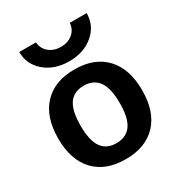

<svg xmlns="http://www.w3.org/2000/svg" viewBox="-180 -872 932 1002"><g transform="rotate(-30 286.5 -371.5)"><path d="M375.5 -128.4Q405.3 -169.9 405.3 -259.8Q405.3 -349.6 375.5 -391.1Q345.7 -432.6 286.6 -432.6Q227.5 -432.6 198.2 -391.1Q168.9 -349.6 168.9 -259.8Q168.9 -169.9 198.2 -128.4Q227.5 -86.9 286.6 -86.9Q345.7 -86.9 375.5 -128.4ZM84 -752.9H184.6Q187.5 -713.9 216.3 -690.4Q245.1 -667 287.1 -667Q329.1 -667 357.4 -690.4Q385.7 -713.9 388.7 -752.9H490.2Q490.2 -677.7 432.6 -628.9Q375 -580.1 287.1 -580.1Q199.2 -580.1 141.6 -628.9Q84 -677.7 84 -752.9ZM473.6 -60.5Q407.2 9.8 287.1 9.8Q167 9.8 100.6 -60.5Q34.2 -130.9 34.2 -259.8Q34.2 -388.7 100.6 -459.5Q167 -530.3 287.1 -530.3Q407.2 -530.3 473.6 -459.5Q540 -388.7 540 -259.8Q540 -130.9 473.6 -60.5Z"/></g></svg>

Font: Mgen+ 1c bold
Style: Bold
Weight: 700
Designer: [Source Han Sans]
Ryoko NISHIZUKA  (kana & ideographs); Paul D. Hunt (Latin, Greek & Cyrillic); Wenlong ZHANG  (bopomofo
Version: Version 1.059.20150602